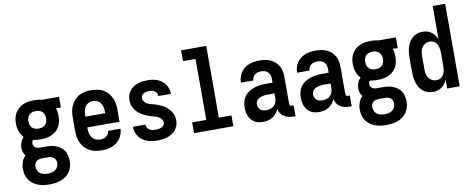

<svg xmlns="http://www.w3.org/2000/svg" viewBox="-76 -1098 4152 1684"><g transform="rotate(-10 2000.0 -256.0)"><path d="M250 223Q224 223 198.5 219.5Q173 216 149 207Q125 198 104 182.5Q83 167 68.5 145.5Q54 124 48 98.5Q42 73 42 47Q42 16 52.5 -13.5Q63 -43 85 -64Q73 -80 67 -98.5Q61 -117 61 -136Q61 -162 71 -186Q81 -210 98 -228Q73 -252 62 -285.5Q51 -319 51 -354Q51 -378 56 -402.5Q61 -427 73.5 -448Q86 -469 104.5 -485Q123 -501 145.5 -511Q168 -521 192.5 -524.5Q217 -528 241 -528Q257 -528 272.5 -526.5Q288 -525 303 -522L310 -520H464V-424L420 -426Q426 -409 428.5 -390.5Q431 -372 431 -354Q431 -330 426 -305.5Q421 -281 409 -260Q397 -239 378 -223Q359 -207 336.5 -197Q314 -187 290 -183.5Q266 -180 241 -180Q224 -180 207 -181.5Q190 -183 174 -187Q169 -181 166 -173Q163 -165 163 -157Q163 -147 167 -138Q171 -129 178 -123Q185 -117 194 -114Q203 -111 213 -110H275Q298 -110 321 -107Q344 -104 365.5 -95.5Q387 -87 406 -73Q425 -59 437 -39.5Q449 -20 454 3Q459 26 459 49Q459 75 452.5 100Q446 125 431.5 146.5Q417 168 396 183Q375 198 351 207Q327 216 301.5 219.5Q276 223 250 223ZM241 -276Q257 -276 272.5 -280.5Q288 -285 299 -296Q310 -307 315 -322.5Q320 -338 320 -354Q320 -369 316 -383Q312 -397 302.5 -408Q293 -419 279 -425Q265 -431 251 -432H241Q225 -432 209.5 -427.5Q194 -423 183 -412Q172 -401 167 -385.5Q162 -370 162 -354Q162 -338 167 -322.5Q172 -307 183 -296Q194 -285 209.5 -280.5Q225 -276 241 -276ZM250 127Q268 127 285.5 123.5Q303 120 317.5 110Q332 100 340 83.5Q348 67 348 49Q348 35 343 22Q338 9 327 0.5Q316 -8 302.5 -11Q289 -14 275 -14H217Q205 -13 193 -9Q181 -5 171.5 3Q162 11 158 23Q154 35 154 47Q154 65 161.5 82Q169 99 183 109Q197 119 215 123Q233 127 250 127Z M752 8Q725 8 697.5 3Q670 -2 646 -15Q622 -28 603 -48Q584 -68 572 -93Q560 -118 555.5 -145.5Q551 -173 551 -200V-320Q551 -347 555.5 -374.5Q560 -402 571.5 -426.5Q583 -451 601.5 -471.5Q620 -492 644 -505Q668 -518 695.5 -523Q723 -528 750 -528Q777 -528 804.5 -523Q832 -518 856 -505Q880 -492 898.5 -471.5Q917 -451 928.5 -426.5Q940 -402 944.5 -374.5Q949 -347 949 -320V-212H662V-200Q662 -180 666.5 -159.5Q671 -139 682.5 -122.5Q694 -106 713 -97Q732 -88 752 -88Q767 -88 781.5 -91Q796 -94 808 -102Q820 -110 827.5 -123Q835 -136 836 -151H947Q946 -127 938.5 -105Q931 -83 917.5 -63.5Q904 -44 885 -30Q866 -16 844 -7Q822 2 799 5Q776 8 752 8ZM662 -308H838V-320Q838 -340 834 -360Q830 -380 818.5 -397Q807 -414 788.5 -423Q770 -432 750 -432Q730 -432 711.5 -423Q693 -414 681.5 -397Q670 -380 666 -360Q662 -340 662 -320Z M1249 8Q1226 8 1203 5Q1180 2 1158 -6Q1136 -14 1117 -27.5Q1098 -41 1084.5 -59.5Q1071 -78 1064 -100.5Q1057 -123 1057 -146V-148H1168V-147Q1168 -133 1175.5 -120.5Q1183 -108 1195 -100.5Q1207 -93 1221 -90.5Q1235 -88 1249 -88Q1262 -88 1275.5 -90Q1289 -92 1301 -97.5Q1313 -103 1321.5 -114Q1330 -125 1330 -138Q1330 -155 1319.5 -168Q1309 -181 1295 -189.5Q1281 -198 1265.5 -202Q1250 -206 1234.5 -210.5Q1219 -215 1203.5 -220.5Q1188 -226 1173.5 -233Q1159 -240 1145.5 -249Q1132 -258 1120 -268.5Q1108 -279 1098 -292Q1088 -305 1081 -320Q1074 -335 1070.5 -350.5Q1067 -366 1067 -383Q1067 -405 1073.5 -426Q1080 -447 1093.5 -465Q1107 -483 1125.5 -495.5Q1144 -508 1164.5 -515.5Q1185 -523 1207 -525.5Q1229 -528 1251 -528Q1274 -528 1296 -525Q1318 -522 1339 -514Q1360 -506 1378 -492.5Q1396 -479 1409 -461Q1422 -443 1428.5 -421Q1435 -399 1435 -377V-375H1324Q1324 -388 1317.5 -400Q1311 -412 1300.5 -419.5Q1290 -427 1277 -429.5Q1264 -432 1251 -432Q1239 -432 1226.5 -430Q1214 -428 1203 -422Q1192 -416 1185 -405Q1178 -394 1178 -382Q1178 -366 1188 -352.5Q1198 -339 1212 -330.5Q1226 -322 1242 -318Q1258 -314 1273.5 -309.5Q1289 -305 1304.5 -299.5Q1320 -294 1334.5 -287Q1349 -280 1362.5 -271.5Q1376 -263 1388 -252Q1400 -241 1410 -228Q1420 -215 1427 -200.5Q1434 -186 1437.5 -170Q1441 -154 1441 -138Q1441 -115 1433.5 -93.5Q1426 -72 1412 -54Q1398 -36 1378.5 -24Q1359 -12 1338 -4.5Q1317 3 1294 5.5Q1271 8 1249 8Z M1575 0V-96H1701V-639H1589V-735H1813V-96H1925V0Z M2189 8H2188Q2169 8 2149.5 4Q2130 0 2113.5 -10Q2097 -20 2084.5 -35Q2072 -50 2064.5 -68Q2057 -86 2054 -105Q2051 -124 2051 -143Q2051 -170 2057.5 -196Q2064 -222 2079.5 -243Q2095 -264 2117.5 -278.5Q2140 -293 2165 -301.5Q2190 -310 2216.5 -313.5Q2243 -317 2269 -317H2330V-351Q2330 -368 2325 -383.5Q2320 -399 2308.5 -410.5Q2297 -422 2281 -427Q2265 -432 2248 -432Q2234 -432 2219.5 -428.5Q2205 -425 2193 -416Q2181 -407 2174.5 -393Q2168 -379 2168 -365H2057Q2057 -388 2063.5 -411Q2070 -434 2083 -454Q2096 -474 2115 -489Q2134 -504 2156 -512.5Q2178 -521 2201.5 -524.5Q2225 -528 2248 -528Q2273 -528 2298 -524.5Q2323 -521 2345.5 -511Q2368 -501 2387 -484.5Q2406 -468 2418.5 -446.5Q2431 -425 2436 -400.5Q2441 -376 2441 -351V-108Q2441 -104 2442 -100Q2443 -96 2446 -93Q2449 -90 2453 -89Q2457 -88 2461 -88H2478V8H2461Q2440 8 2418.5 3.5Q2397 -1 2378.5 -12Q2360 -23 2347.5 -41.5Q2335 -60 2331 -82Q2322 -61 2307.5 -43.5Q2293 -26 2274 -14Q2255 -2 2233 3Q2211 8 2189 8ZM2234 -88Q2253 -88 2271.5 -93.5Q2290 -99 2303.5 -112Q2317 -125 2323.5 -143Q2330 -161 2330 -180V-221H2269Q2257 -221 2245.5 -220Q2234 -219 2222.5 -216Q2211 -213 2200 -208.5Q2189 -204 2180 -196Q2171 -188 2166.5 -177Q2162 -166 2162 -154Q2162 -140 2167 -127Q2172 -114 2182.5 -104.5Q2193 -95 2206.5 -91.5Q2220 -88 2234 -88Z M2689 8H2688Q2669 8 2649.5 4Q2630 0 2613.5 -10Q2597 -20 2584.5 -35Q2572 -50 2564.5 -68Q2557 -86 2554 -105Q2551 -124 2551 -143Q2551 -170 2557.5 -196Q2564 -222 2579.5 -243Q2595 -264 2617.5 -278.5Q2640 -293 2665 -301.5Q2690 -310 2716.5 -313.5Q2743 -317 2769 -317H2830V-351Q2830 -368 2825 -383.5Q2820 -399 2808.5 -410.5Q2797 -422 2781 -427Q2765 -432 2748 -432Q2734 -432 2719.5 -428.5Q2705 -425 2693 -416Q2681 -407 2674.5 -393Q2668 -379 2668 -365H2557Q2557 -388 2563.5 -411Q2570 -434 2583 -454Q2596 -474 2615 -489Q2634 -504 2656 -512.5Q2678 -521 2701.5 -524.5Q2725 -528 2748 -528Q2773 -528 2798 -524.5Q2823 -521 2845.5 -511Q2868 -501 2887 -484.5Q2906 -468 2918.5 -446.5Q2931 -425 2936 -400.5Q2941 -376 2941 -351V-108Q2941 -104 2942 -100Q2943 -96 2946 -93Q2949 -90 2953 -89Q2957 -88 2961 -88H2978V8H2961Q2940 8 2918.5 3.5Q2897 -1 2878.5 -12Q2860 -23 2847.5 -41.5Q2835 -60 2831 -82Q2822 -61 2807.5 -43.5Q2793 -26 2774 -14Q2755 -2 2733 3Q2711 8 2689 8ZM2734 -88Q2753 -88 2771.5 -93.5Q2790 -99 2803.5 -112Q2817 -125 2823.5 -143Q2830 -161 2830 -180V-221H2769Q2757 -221 2745.5 -220Q2734 -219 2722.5 -216Q2711 -213 2700 -208.5Q2689 -204 2680 -196Q2671 -188 2666.5 -177Q2662 -166 2662 -154Q2662 -140 2667 -127Q2672 -114 2682.5 -104.5Q2693 -95 2706.5 -91.5Q2720 -88 2734 -88Z M3250 223Q3224 223 3198.5 219.5Q3173 216 3149 207Q3125 198 3104 182.5Q3083 167 3068.5 145.5Q3054 124 3048 98.5Q3042 73 3042 47Q3042 16 3052.5 -13.5Q3063 -43 3085 -64Q3073 -80 3067 -98.5Q3061 -117 3061 -136Q3061 -162 3071 -186Q3081 -210 3098 -228Q3073 -252 3062 -285.5Q3051 -319 3051 -354Q3051 -378 3056 -402.5Q3061 -427 3073.5 -448Q3086 -469 3104.5 -485Q3123 -501 3145.5 -511Q3168 -521 3192.5 -524.5Q3217 -528 3241 -528Q3257 -528 3272.5 -526.5Q3288 -525 3303 -522L3310 -520H3464V-424L3420 -426Q3426 -409 3428.5 -390.5Q3431 -372 3431 -354Q3431 -330 3426 -305.5Q3421 -281 3409 -260Q3397 -239 3378 -223Q3359 -207 3336.5 -197Q3314 -187 3290 -183.5Q3266 -180 3241 -180Q3224 -180 3207 -181.5Q3190 -183 3174 -187Q3169 -181 3166 -173Q3163 -165 3163 -157Q3163 -147 3167 -138Q3171 -129 3178 -123Q3185 -117 3194 -114Q3203 -111 3213 -110H3275Q3298 -110 3321 -107Q3344 -104 3365.5 -95.5Q3387 -87 3406 -73Q3425 -59 3437 -39.5Q3449 -20 3454 3Q3459 26 3459 49Q3459 75 3452.5 100Q3446 125 3431.5 146.5Q3417 168 3396 183Q3375 198 3351 207Q3327 216 3301.5 219.5Q3276 223 3250 223ZM3241 -276Q3257 -276 3272.5 -280.5Q3288 -285 3299 -296Q3310 -307 3315 -322.5Q3320 -338 3320 -354Q3320 -369 3316 -383Q3312 -397 3302.5 -408Q3293 -419 3279 -425Q3265 -431 3251 -432H3241Q3225 -432 3209.5 -427.5Q3194 -423 3183 -412Q3172 -401 3167 -385.5Q3162 -370 3162 -354Q3162 -338 3167 -322.5Q3172 -307 3183 -296Q3194 -285 3209.5 -280.5Q3225 -276 3241 -276ZM3250 127Q3268 127 3285.5 123.5Q3303 120 3317.5 110Q3332 100 3340 83.5Q3348 67 3348 49Q3348 35 3343 22Q3338 9 3327 0.5Q3316 -8 3302.5 -11Q3289 -14 3275 -14H3217Q3205 -13 3193 -9Q3181 -5 3171.5 3Q3162 11 3158 23Q3154 35 3154 47Q3154 65 3161.5 82Q3169 99 3183 109Q3197 119 3215 123Q3233 127 3250 127Z M3703 8Q3679 8 3655.5 0.5Q3632 -7 3613.5 -22.5Q3595 -38 3582.5 -59.5Q3570 -81 3563 -104Q3556 -127 3553.5 -151.5Q3551 -176 3551 -200V-320Q3551 -344 3553.5 -368.5Q3556 -393 3563 -416Q3570 -439 3582.5 -460.5Q3595 -482 3613.5 -497.5Q3632 -513 3655.5 -520.5Q3679 -528 3703 -528Q3724 -528 3744 -522.5Q3764 -517 3781 -504.5Q3798 -492 3810 -475Q3822 -458 3830 -438V-735H3941V0H3830V-82Q3822 -62 3810 -45Q3798 -28 3781 -15.5Q3764 -3 3744 2.5Q3724 8 3703 8ZM3749 -88Q3762 -88 3774.5 -92Q3787 -96 3797 -104.5Q3807 -113 3813.5 -124.5Q3820 -136 3823.5 -148.5Q3827 -161 3828.5 -174Q3830 -187 3830 -200V-320Q3830 -333 3828.5 -346Q3827 -359 3823.5 -371.5Q3820 -384 3813.5 -395.5Q3807 -407 3797 -415.5Q3787 -424 3774.5 -428Q3762 -432 3749 -432Q3729 -432 3710.5 -422.5Q3692 -413 3681 -396.5Q3670 -380 3666 -360Q3662 -340 3662 -320V-200Q3662 -180 3666 -160Q3670 -140 3681 -123.5Q3692 -107 3710.5 -97.5Q3729 -88 3749 -88Z"/></g></svg>

Font: Iosevka SS18
Style: Bold
Weight: 700
Monospace: yes
Designer: Belleve Invis
Foundry: Belleve Invis
Version: Version 25.1.1; ttfautohint (v1.8.4)